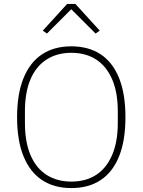

<svg xmlns="http://www.w3.org/2000/svg" viewBox="-20 -946 727 978"><path d="M343 12Q256 12 194.5 -28.5Q133 -69 100 -149.5Q67 -230 67 -349Q67 -468 100 -548.5Q133 -629 194.5 -669.5Q256 -710 343 -710Q431 -710 492.5 -669.5Q554 -629 586.5 -548.5Q619 -468 619 -349Q619 -230 586.5 -149.5Q554 -69 492.5 -28.5Q431 12 343 12ZM343 -21Q417 -21 469.5 -55Q522 -89 551 -156Q580 -223 580 -319V-379Q580 -476 551 -542.5Q522 -609 469.5 -643Q417 -677 343 -677Q271 -677 217.5 -643Q164 -609 135.5 -542.5Q107 -476 107 -379V-319Q107 -223 135.5 -156Q164 -89 217.5 -55Q271 -21 343 -21ZM322 -926H364L488 -790L467 -775L343 -899L219 -775L198 -790Z"/></svg>

Font: IBM Plex Sans ExtraLight
Style: Regular
Weight: 250
Designer: Mike Abbink, Paul van der Laan, Pieter van Rosmalen
Foundry: Bold Monday
Version: Version 3.201